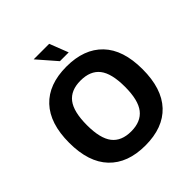

<svg xmlns="http://www.w3.org/2000/svg" viewBox="-227 -1015 1189 1189"><g transform="rotate(-45 367.5 -420.5)"><path d="M45 -333Q45 -502 128 -590.5Q211 -679 367 -679Q521 -679 605 -591.5Q689 -504 689 -334Q689 -164 606 -75.5Q523 13 367 13Q213 13 129 -75Q45 -163 45 -333ZM535 -334Q535 -451 494 -503.5Q453 -556 367 -556Q282 -556 241 -503Q200 -450 200 -332Q200 -216 241 -163.5Q282 -111 367 -111Q452 -111 493.5 -164Q535 -217 535 -334ZM391 -854 439 -731H362L255 -854Z"/></g></svg>

Font: XXII Aven Bold
Style: Regular
Weight: 700
Designer: Lecter Johnson
Foundry: Doubletwo Studios
Version: Version 1.001